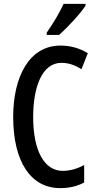

<svg xmlns="http://www.w3.org/2000/svg" viewBox="-20 -960 497 990"><path d="M421 -931V-940H308C287 -895 258 -845 221 -792V-780H285C328 -818 395 -890 421 -931ZM297 -636C335 -636 369 -623 400 -603L433 -686C389 -712 343 -725 292 -725C130 -725 48 -563 48 -357C48 -126 139 10 290 10C338 10 379 0 414 -19V-109C380 -91 344 -79 303 -79C209 -79 151 -182 151 -356C151 -508 195 -636 297 -636Z"/></svg>

Font: Noto Sans Arabic ExtCond Med
Style: Regular
Weight: 500
Width: 2
Designer: Monotype Design Team, Nadine Chahine, Nizar Qandah and Khaled Hosny
Foundry: Monotype Imaging Inc.
Version: Version 2.012